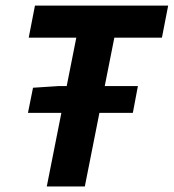

<svg xmlns="http://www.w3.org/2000/svg" viewBox="-20 -672 626 692"><path d="M80.8 -265.2 99 -355.8 191 -361.8H477L458.8 -265.2ZM148.6 0 255 -536.2H83.5L106 -651.8H586.1L563.6 -536.2H392.1L285.7 0Z"/></svg>

Font: Source Sans 3
Style: Italic
Weight: 200
Italic angle: -11°
Designer: Paul D. Hunt
Foundry: Adobe
Version: Version 3.046;hotconv 1.0.118;makeotfexe 2.5.65603